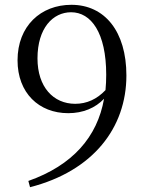

<svg xmlns="http://www.w3.org/2000/svg" viewBox="-20 -763 602 799"><path d="M105 16C367 -51 506 -231 506 -449C506 -632 416 -743 277 -743C150 -743 53 -655 53 -512C53 -376 142 -292 264 -292C326 -292 377 -314 413 -352C385 -193 282 -75 98 -10ZM419 -388C383 -350 341 -331 293 -331C202 -331 136 -401 136 -520C136 -646 200 -712 276 -712C359 -712 422 -627 422 -452C422 -430 421 -408 419 -388Z"/></svg>

Font: NameLogos Serif 2
Style: Regular
Weight: 500
Version: Version 0.1